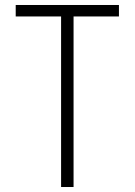

<svg xmlns="http://www.w3.org/2000/svg" viewBox="-20 -750 540 770"><path d="M225 0V-684H43V-730H457V-684H275V0Z"/></svg>

Font: M PLUS 1 Code Light
Style: Regular
Weight: 300
Designer: Coji Morishita
Foundry: UNDERFOREST DESIGN
Version: Version 1.002